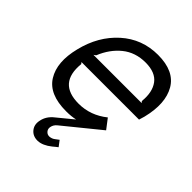

<svg xmlns="http://www.w3.org/2000/svg" viewBox="-246 -783 1189 1189"><g transform="rotate(45 349.0 -188.0)"><path d="M157 -357H579L571 -367Q580 -452 543 -502Q506 -552 419 -552Q330 -552 267.5 -501.5Q205 -451 171 -367ZM651 -310Q648 -301 640 -273H136L144 -263Q125 -78 306 -78Q409 -78 494 -146L543 -82L307 110Q288 126 284 148Q280 167 292 181Q304 195 323 194Q343 192 357 181L381 163L409 200Q401 206 393 212.5Q385 219 378 225Q332 262 290 264Q248 265 224.5 236.5Q201 208 210 167Q219 119 263 85L364 2Q329 10 284 10Q135 10 80.5 -78Q26 -166 62 -310Q98 -458 199.5 -549Q301 -640 440 -640Q583 -640 635.5 -549.5Q688 -459 651 -310Z"/></g></svg>

Font: Sinkin Sans 400 Italic
Style: Italic
Weight: 400
Italic angle: -112°
Designer: Keith Bates
Foundry: K-Type
Version: Sinkin Sans (version 1.0)  by Keith Bates   •   © 2014   www